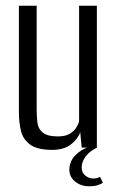

<svg xmlns="http://www.w3.org/2000/svg" viewBox="-20 -515 411 670"><path d="M162 8Q110 8 85 -10.5Q60 -29 53 -59Q46 -89 46 -123V-495H108V-131Q108 -109 110.5 -87.5Q113 -66 129 -52.5Q145 -39 182 -39Q208 -39 223 -48Q238 -57 246 -69.5Q254 -82 256 -92V-495H318V0H265L260 -54Q252 -30 227.5 -11Q203 8 162 8ZM291 135Q262 135 242 118.5Q222 102 222 77Q222 49 242 28Q262 7 287 -1L319 0Q293 12 279 31Q265 50 265 69Q265 88 278 98Q291 108 304 108Q313 108 319.5 106Q326 104 329 102L339 123Q333 127 321.5 131Q310 135 291 135Z"/></svg>

Font: Alumni Sans
Style: Regular
Weight: 400
Designer: Robert E. Leuschke
Foundry: Robert E. Leuschke
Version: Version 1.018